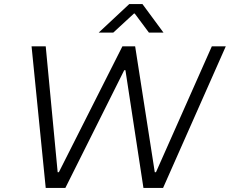

<svg xmlns="http://www.w3.org/2000/svg" viewBox="-20 -929 1136 949"><path d="M136 -700H206L265 -78H271L585 -700H648L745 -78H751L1027 -700H1096L786 0H689L600 -582H594L303 0H206ZM619 -909H684L788 -768H716L646 -862H642L540 -768H468Z"/></svg>

Font: Be Vietnam Light
Style: Italic
Weight: 300
Italic angle: -9.222°
Designer: Gabriel Lam
Foundry: TypeRant
Version: Version 3.000